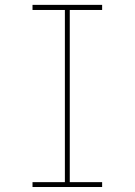

<svg xmlns="http://www.w3.org/2000/svg" viewBox="-20 -750 540 770"><path d="M389.6 0H110.4V-19.5H240.2V-710H110.4V-730.5H389.6V-710H259.8V-19.5H389.6Z"/></svg>

Font: Mgen+ 1mn thin
Style: Regular
Weight: 100
Designer: [Source Han Sans]
Ryoko NISHIZUKA  (kana & ideographs); Paul D. Hunt (Latin, Greek & Cyrillic); Wenlong ZHANG  (bopomofo
Version: Version 1.059.20150602